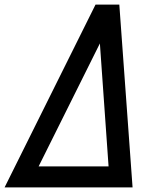

<svg xmlns="http://www.w3.org/2000/svg" viewBox="-67 -820 687 840"><path d="M-47 0 351 -800H455L513 0ZM102 -92H408L370 -630Z"/></svg>

Font: Victor Mono Thin
Style: Italic
Weight: 100
Italic angle: -12°
Monospace: yes
Designer: Rune Bjørnerås
Version: Version 1.561;gftools[0.9.30]